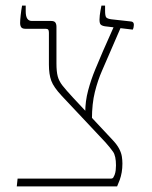

<svg xmlns="http://www.w3.org/2000/svg" viewBox="-20 -667 544 687"><path d="M40 0 43 -28H377Q383 -28 385.5 -32Q388 -36 390 -41Q393 -49 394 -58Q395 -67 395 -75Q395 -109 384.5 -124Q374 -139 357 -158L201 -324Q172 -355 163.5 -378Q155 -401 155 -436V-550Q155 -558 152.5 -561Q150 -564 143 -564H71Q60 -564 56 -569.5Q52 -575 52 -585Q52 -594 54 -612.5Q56 -631 59 -647H72V-627Q72 -609 77.5 -600.5Q83 -592 94 -592H163Q174 -592 178 -586.5Q182 -581 182 -571V-440Q182 -411 186.5 -394Q191 -377 203.5 -361Q216 -345 241 -318L384 -165Q399 -149 406.5 -134.5Q414 -120 416 -107Q418 -94 418 -82Q418 -65 415.5 -50.5Q413 -36 408.5 -23.5Q404 -11 399 0ZM309 -241 285 -264Q285 -305 295.5 -344Q306 -383 321 -419Q336 -455 348 -483L391 -580H417L375 -483Q361 -450 345.5 -415Q330 -380 319.5 -338Q309 -296 309 -241ZM455 -561 355 -573Q344 -575 340 -579.5Q336 -584 336 -597Q336 -604 337 -612Q338 -620 339.5 -629Q341 -638 343 -647H356V-629Q356 -610 360 -605Q364 -600 378 -598L450 -590Q455 -589 457 -586Q459 -583 459 -578Q459 -574 458 -569.5Q457 -565 455 -561Z"/></svg>

Font: Noto Serif Hebrew Thin
Style: Regular
Weight: 250
Version: Version 2.003